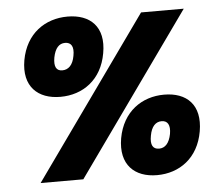

<svg xmlns="http://www.w3.org/2000/svg" viewBox="-52 -775 958 842"><g transform="rotate(-5 427.5 -353.5)"><path d="M70 -543C50 -428 115 -369 214 -369C313 -369 397 -428 417 -543C438 -659 374 -717 275 -717C176 -717 91 -659 70 -543ZM254 -603C281 -603 294 -584 286 -543C279 -503 259 -484 232 -484C206 -484 195 -503 202 -543C210 -584 228 -603 254 -603ZM94 0H282L786 -707H598ZM463 -165C443 -49 508 10 606 10C705 10 789 -49 809 -165C829 -281 766 -339 667 -339C569 -339 484 -281 463 -165ZM646 -224C672 -224 685 -205 678 -165C670 -124 651 -105 625 -105C598 -105 586 -124 594 -165C601 -205 620 -224 646 -224Z"/></g></svg>

Font: SVN-Poppins ExtraBold
Style: Italic
Weight: 800
Italic angle: -10°
Designer: Ninad Kale (Devanagari), Jonny Pinhorn (Latin)
Foundry: Indian Type Foundry
Version: Version 3.002 2017